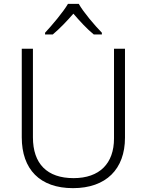

<svg xmlns="http://www.w3.org/2000/svg" viewBox="-20 -967 762 997"><path d="M389 -947H333C308 -904 251 -837 214 -797V-788H254C290 -818 329 -859 361 -896C393 -859 431 -817 467 -788H509V-797C471 -836 413 -904 389 -947ZM629 -252V-714H572V-248C572 -118 497 -42 362 -42C225 -42 151 -116 151 -254V-714H93V-254C93 -88 187 10 359 10C531 10 629 -89 629 -252Z"/></svg>

Font: Noto Sans Meetei Mayek Light
Style: Regular
Weight: 300
Designer: Monotype Design Team and Neelakash Kshetrimayum
Foundry: Monotype Imaging Inc.
Version: Version 2.002